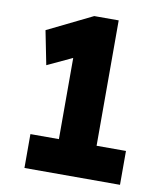

<svg xmlns="http://www.w3.org/2000/svg" viewBox="-81 -777 724 843"><g transform="rotate(10 281.5 -355.0)"><path d="M85 0V-151H212V-513L101 -461L71 -612L271 -710H380V-151H511V0Z"/></g></svg>

Font: Readex Pro
Style: Bold
Weight: 700
Designer: Bonnie Shaver-Troup, Thomas Jockin
Foundry: Lexend
Version: Version 1.203; ttfautohint (v1.8.3)